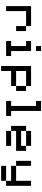

<svg xmlns="http://www.w3.org/2000/svg" viewBox="1282 -1930 734 3339"><g transform="rotate(90 1649.5 -261.0)"><path d="M434 -347.2H173.6V0H86.8V-434H434ZM434 -347.2H520.8V-173.6H434Z M694.4 0V-86.8H781.2V-347.2H694.4V-434H868.1V-86.8H954.9V0ZM781.2 -520.8V-607.6H868.1V-520.8Z M1475.7 -347.2H1562.5V-173.6H1475.7ZM1215.3 -347.2V-173.6H1475.7V-86.8H1215.3V86.8H1128.5V-434H1475.7V-347.2Z M1736.1 0V-86.8H1822.9V-520.8H1736.1V-607.6H1909.7V-86.8H1996.5V0Z M2256.9 -86.8H2170.1V-347.2H2256.9V-260.4H2517.4V-347.2H2604.2V-173.6H2256.9ZM2517.4 -347.2H2256.9V-434H2517.4ZM2256.9 -86.8H2517.4V0H2256.9Z M2864.6 -173.6H3125V-434H3211.8V0H3125V-86.8H2864.6ZM2864.6 -173.6H2777.8V-434H2864.6ZM3125 0V86.8H2864.6V0Z"/></g></svg>

Font: 8-bit Operator+ 8
Style: Regular
Weight: 400
Designer: GrandChaos9000
Version: Version 1.3.0 - August 1, 2014